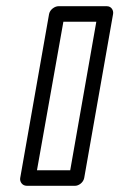

<svg xmlns="http://www.w3.org/2000/svg" viewBox="-20 -573 384 618"><path d="M206 -25H99L184 -503H290ZM222 25C233 25 248 15 251 0L344 -528C346 -539 339 -553 324 -553H168C157 -553 141 -543 138 -528L45 0C43 11 51 25 66 25Z"/></svg>

Font: Asimov
Style: WidOuIt
Weight: 500
Designer: Google
Version: Version 2.000980; 2014